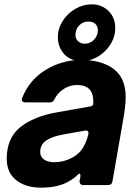

<svg xmlns="http://www.w3.org/2000/svg" viewBox="-20 -851 636 883"><path d="M558 -404Q558 -361 543 -280L497 -16Q494 0 478 0H362Q354 0 349.5 -5.5Q345 -11 346 -20L349 -34Q350 -38 350 -43Q350 -52 345 -52Q341 -52 336 -46Q320 -30 300 -19Q250 12 169 12Q98 12 54.5 -22.5Q11 -57 11 -121Q11 -216 73 -266Q135 -316 245 -335L392 -361Q409 -364 409 -373V-385Q409 -419 395 -436Q377 -460 333 -460Q302 -460 274 -442.5Q246 -425 230 -394Q224 -380 210 -380H97Q89 -380 84.5 -383.5Q80 -387 80 -393Q80 -395 82 -401Q114 -479 179 -522.5Q244 -566 322 -574Q287 -584 266.5 -613Q246 -642 246 -679Q246 -719 268 -754Q290 -789 326 -810Q362 -831 401 -831Q448 -831 479 -800.5Q510 -770 510 -723Q510 -671 475 -629Q440 -587 389 -574Q429 -570 462.5 -556.5Q496 -543 518 -520Q558 -479 558 -404ZM327 -691Q327 -673 339 -661.5Q351 -650 369 -650Q395 -650 412.5 -668.5Q430 -687 430 -712Q430 -730 418.5 -741Q407 -752 387 -752Q361 -752 344 -734Q327 -716 327 -691ZM387 -238Q387 -246 382 -249Q377 -252 369 -250L268 -232Q219 -223 192 -204.5Q165 -186 165 -152Q165 -129 183 -117Q201 -105 231 -105Q266 -105 300 -120Q336 -136 355.5 -162.5Q375 -189 386 -232Z"/></svg>

Font: Open Sauce Two ExtraBold Italic
Style: Regular
Weight: 800
Italic angle: -10°
Designer: Alfredo Marco Pradil
Foundry: Creative Sauce Fz LLC
Version: Version 1.477